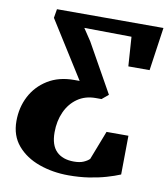

<svg xmlns="http://www.w3.org/2000/svg" viewBox="-84 -814 784 894"><g transform="rotate(10 308.0 -367.0)"><path d="M300 9.5Q225 9.5 160.5 -13.5Q96 -36.5 56.8 -82.5Q17.5 -128.5 17.5 -197.5Q17.5 -262 45 -315Q72.5 -368 124.5 -400.2Q176.5 -432.5 249 -432.5Q256 -432.5 262.8 -432.5Q269.5 -432.5 275 -432.5L106 -701L113 -743H616.5L587 -538.5H486.5L477 -677L253.5 -679.5L291.5 -622.5L420.5 -392.5L390 -367Q383.5 -367 377 -367Q370.5 -367 362.5 -367Q313 -367 276.8 -341.8Q240.5 -316.5 221 -273.2Q201.5 -230 201.5 -177Q201.5 -116 230.8 -87Q260 -58 313 -58Q341 -58 358.8 -65.8Q376.5 -73.5 386.5 -83.5L439.5 -220.5H543L541 -37Q514 -25.5 476.8 -14.8Q439.5 -4 395 2.8Q350.5 9.5 300 9.5Z"/></g></svg>

Font: Merriweather 20pt Black
Style: Italic
Weight: 900
Italic angle: -7.8°
Version: Version 2.101